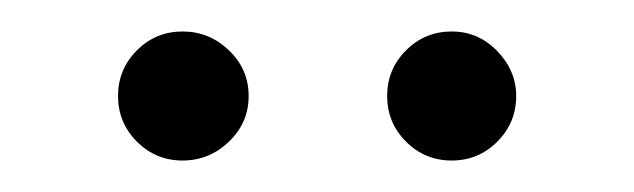

<svg xmlns="http://www.w3.org/2000/svg" viewBox="-20 -737 403 122"><path d="M125.5 -647Q113 -635 96 -635Q79 -635 67 -647Q55 -659 55 -676Q55 -693 67 -705Q79 -717 96 -717Q113 -717 125.5 -705Q138 -693 138 -676Q138 -659 125.5 -647ZM308 -676Q308 -659 296 -647Q284 -635 267 -635Q250 -635 238 -647Q226 -659 226 -676Q226 -693 238 -705Q250 -717 267 -717Q284 -717 296 -704.5Q308 -692 308 -676Z"/></svg>

Font: Roundo
Style: Regular
Weight: 400
Designer: Namrata Goyal (Gurmukhi), Shiva Nallaperumal (Latin)
Foundry: Indian Type Foundry
Version: Version 1.000;PS 1.0;hotconv 1.0.88;makeotf.lib2.5.647800